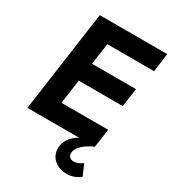

<svg xmlns="http://www.w3.org/2000/svg" viewBox="-218 -811 1028 1149"><g transform="rotate(30 296.0 -236.0)"><path d="M28 0H385.5C356.5 16.5 307 53 307 118.5C307 182 359 225 428 225C468.5 225 497 210 521 192.5L488 116.5C467.5 132 446 140 428 140C406 140 389.5 128 389.5 104C389.5 50 471 8.5 494 0L512.5 -128H189.5L213 -294.5H517L535 -422H231L252 -569H575L592 -697H126Z"/></g></svg>

Font: HK Grotesk ExtraBold
Style: Italic
Weight: 800
Italic angle: -16°
Designer: Alfredo Marco Pradil
Foundry: Hanken Design Co.
Version: Version 3.001;FEAKit 1.0